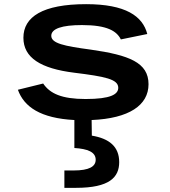

<svg xmlns="http://www.w3.org/2000/svg" viewBox="-20 -566 818 923"><path d="M394 -546C185 -546 92.5 -485 92.5 -384.5C92.5 -288.5 175.5 -236.5 336.5 -216.5C485.5 -198 548.5 -185.5 548.5 -144C548.5 -112.5 512 -90 391.5 -90C276 -90 220 -116.5 187.5 -164.5L66 -134.5C95.5 -52 175 2.5 337.5 11V145.5C401 149.5 440 164.5 440 202C440 234.5 409 253.5 334 253.5H289.5V337H345.5C506 337 553 286.5 553 213.5C553 138.5 505 100 421.5 86L420.5 11C601 3.5 694 -60.5 694 -161C694 -265.5 601 -301 416 -327.5C288.5 -344.5 226.5 -357.5 226.5 -394C226.5 -428 277.5 -445.5 374 -445.5C496 -445.5 541 -416.5 561 -376.5L688 -402.5C666 -488.5 584 -546 394 -546Z"/></svg>

Font: Monaspace Neon Wide
Style: Bold
Weight: 700
Width: 7
Designer: Riley Cran & the Lettermatic Team
Foundry: Lettermatic
Version: Version 1.000 (Monaspace Neon)